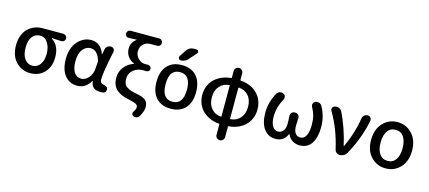

<svg xmlns="http://www.w3.org/2000/svg" viewBox="-68 -1455 5175 2316"><g transform="rotate(15 2520.0 -296.5)"><path d="M298.8 12.7Q192.4 12.7 120.1 -62.5Q47.9 -137.7 47.9 -268.6Q47.9 -338.9 69.3 -393.6Q90.8 -448.2 127 -481.9Q163.1 -515.6 208.5 -532.7Q253.9 -549.8 304.7 -549.8H561.5Q582 -549.8 596.2 -535.6Q610.4 -521.5 610.4 -502Q610.4 -482.4 595.7 -469.7Q583 -458 565.4 -458Q564.5 -458 562.5 -458Q503.9 -461.9 444.3 -463.9Q442.4 -463.9 442.4 -461.4Q442.4 -459 444.3 -458Q491.2 -430.7 517.1 -377.4Q543 -324.2 543 -252.9Q543 -129.9 474.6 -58.6Q406.2 12.7 298.8 12.7ZM299.8 -81.1Q360.4 -81.1 396.5 -129.9Q432.6 -178.7 432.6 -262.7Q432.6 -343.8 397.5 -399.9Q362.3 -456.1 301.3 -456.1Q240.2 -456.1 203.6 -408.7Q167 -361.3 167 -268.6Q167 -182.6 203.6 -131.8Q240.2 -81.1 299.8 -81.1Z M885.7 12.7Q788.1 12.7 729.5 -61Q670.9 -134.8 670.9 -266.6Q670.9 -402.3 742.2 -483.4Q813.5 -564.5 913.1 -564.5Q966.8 -564.5 1010.3 -532.2Q1053.7 -500 1076.2 -432.6Q1077.1 -430.7 1078.6 -430.7Q1080.1 -430.7 1080.1 -432.6L1091.8 -494.1Q1095.7 -518.6 1115.2 -534.2Q1134.8 -549.8 1159.2 -549.8Q1180.7 -549.8 1195.3 -533.2Q1205.1 -520.5 1205.1 -504.9Q1205.1 -500 1204.1 -494.1Q1146.5 -224.6 1146.5 -135.7Q1146.5 -111.3 1159.2 -97.2Q1171.9 -83 1194.3 -81.1Q1212.9 -80.1 1227.5 -70.8Q1242.2 -61.5 1245.1 -45.9Q1246.1 -40 1246.1 -35.2Q1246.1 -21.5 1239.3 -8.8Q1229.5 7.8 1210.9 10.7Q1193.4 12.7 1173.8 12.7Q1063.5 12.7 1055.7 -89.8Q1054.7 -91.8 1052.7 -91.8Q1050.8 -91.8 1049.8 -89.8Q990.2 12.7 885.7 12.7ZM911.1 -82Q960 -82 1000.5 -127.9Q1041 -173.8 1045.9 -236.3L1053.7 -330.1Q1053.7 -336.9 1051.8 -343.8Q1015.6 -467.8 927.7 -467.8Q871.1 -467.8 830.6 -416Q790 -364.3 790 -268.6Q790 -178.7 821.8 -130.4Q853.5 -82 911.1 -82Z M1711.9 168.9Q1701.2 187.5 1680.7 194.3Q1670.9 197.3 1662.1 197.3Q1650.4 197.3 1640.6 193.4Q1623 186.5 1618.2 169.9Q1617.2 164.1 1617.2 159.2Q1617.2 147.5 1624 137.7Q1648.4 103.5 1648.4 77.1Q1648.4 52.7 1624.5 39.6Q1600.6 26.4 1529.3 10.7Q1482.4 2 1446.8 -12.7Q1411.1 -27.3 1380.4 -51.8Q1349.6 -76.2 1333.5 -115.2Q1317.4 -154.3 1317.4 -206.1Q1317.4 -281.2 1363.8 -339.4Q1410.2 -397.5 1478.5 -418.9Q1480.5 -419.9 1480.5 -421.9Q1480.5 -423.8 1478.5 -424.8Q1428.7 -445.3 1399.9 -486.8Q1371.1 -528.3 1371.1 -583Q1371.1 -622.1 1388.2 -654.3Q1405.3 -686.5 1436.5 -706.1Q1437.5 -707 1437 -708.5Q1436.5 -710 1435.5 -710Q1380.9 -709 1338.9 -706.1Q1336.9 -706.1 1335 -706.1Q1318.4 -706.1 1306.6 -717.8Q1293 -730.5 1293 -749Q1293 -767.6 1306.2 -781.2Q1319.3 -794.9 1338.9 -794.9H1695.3Q1714.8 -794.9 1728 -781.2Q1741.2 -767.6 1741.2 -748.5Q1741.2 -729.5 1728 -716.3Q1714.8 -703.1 1695.3 -703.1H1612.3Q1558.6 -703.1 1522.5 -669.4Q1486.3 -635.7 1486.3 -579.1Q1486.3 -526.4 1524.9 -489.3Q1563.5 -452.1 1612.3 -452.1Q1630.9 -452.1 1642.6 -453.1Q1643.6 -453.1 1645.5 -453.1Q1662.1 -453.1 1674.8 -442.4Q1688.5 -430.7 1688.5 -412.6Q1688.5 -394.5 1674.8 -382.8Q1662.1 -373 1645.5 -373Q1644.5 -373 1642.6 -373Q1627.9 -374 1605.5 -374Q1536.1 -374 1485.8 -332Q1435.5 -290 1435.5 -221.7Q1435.5 -186.5 1446.8 -161.6Q1458 -136.7 1481.9 -121.1Q1505.9 -105.5 1532.7 -96.7Q1559.6 -87.9 1601.6 -80.1Q1686.5 -64.5 1719.2 -36.6Q1752 -8.8 1752 48.8Q1752 98.6 1711.9 168.9Z M1912.1 -284.2Q1912.1 -98.6 2045.4 -98.6Q2178.7 -98.6 2178.7 -283.2Q2178.7 -467.8 2045.4 -467.8Q1912.1 -467.8 1912.1 -284.2ZM2165 -783.2Q2181.6 -783.2 2188.5 -768.1Q2195.3 -752.9 2184.6 -740.2L2103.5 -647.5Q2067.4 -606.4 2013.7 -606.4Q1996.1 -606.4 1987.3 -622.1Q1983.4 -628.9 1983.4 -635.7Q1983.4 -644.5 1988.3 -652.3L2042 -734.4Q2056.6 -757.8 2080.1 -770.5Q2103.5 -783.2 2130.9 -783.2ZM1798.8 -283.2Q1798.8 -413.1 1864.3 -484.4Q1929.7 -555.7 2045.9 -555.7Q2162.1 -555.7 2227.5 -484.4Q2293 -413.1 2293 -283.2Q2293 -153.3 2227.5 -82.5Q2162.1 -11.7 2045.9 -11.7Q1929.7 -11.7 1864.3 -82.5Q1798.8 -153.3 1798.8 -283.2Z M2778.3 -470.7Q2771.5 -471.7 2771.5 -463.9V-83Q2771.5 -76.2 2778.3 -76.2Q2851.6 -82 2897.9 -134.3Q2944.3 -186.5 2944.3 -273.4Q2944.3 -360.4 2898.9 -412.6Q2853.5 -464.8 2778.3 -470.7ZM2657.2 -76.2Q2664.1 -76.2 2664.1 -83V-463.9Q2664.1 -471.7 2657.2 -470.7Q2584 -464.8 2538.1 -412.6Q2492.2 -360.4 2492.2 -273.4Q2492.2 -186.5 2538.1 -134.3Q2584 -82 2657.2 -76.2ZM2771.5 -646.5V-565.4Q2771.5 -558.6 2778.3 -557.6Q2856.4 -552.7 2919.4 -519.5Q2982.4 -486.3 3022.5 -422.4Q3062.5 -358.4 3062.5 -273.4Q3062.5 -210 3039.1 -156.7Q3015.6 -103.5 2976.1 -68.4Q2936.5 -33.2 2885.7 -12.7Q2835 7.8 2778.3 11.7Q2771.5 11.7 2771.5 19.5V148.4Q2771.5 170.9 2755.9 186.5Q2740.2 202.1 2717.8 202.1Q2695.3 202.1 2679.7 186.5Q2664.1 170.9 2664.1 148.4V19.5Q2664.1 11.7 2657.2 11.7Q2600.6 7.8 2550.3 -12.7Q2500 -33.2 2460 -68.4Q2419.9 -103.5 2396.5 -156.7Q2373 -210 2373 -273.4Q2373 -336.9 2396.5 -390.1Q2419.9 -443.4 2460 -478Q2500 -512.7 2550.3 -533.2Q2600.6 -553.7 2657.2 -557.6Q2664.1 -558.6 2664.1 -565.4V-646.5Q2664.1 -668.9 2679.7 -684.6Q2695.3 -700.2 2717.8 -700.2Q2740.2 -700.2 2755.9 -684.6Q2771.5 -668.9 2771.5 -646.5Z M3361.3 12.7Q3271.5 12.7 3217.3 -59.1Q3163.1 -130.9 3163.1 -265.6Q3163.1 -389.6 3230.5 -514.6Q3241.2 -536.1 3265.6 -543.9Q3276.4 -546.9 3286.1 -546.9Q3299.8 -546.9 3312.5 -541Q3333 -533.2 3339.8 -510.7Q3341.8 -502.9 3341.8 -495.1Q3341.8 -482.4 3335 -469.7Q3272.5 -360.4 3272.5 -244.1Q3272.5 -168 3298.3 -124.5Q3324.2 -81.1 3367.2 -81.1Q3408.2 -81.1 3433.1 -111.8Q3458 -142.6 3458 -207Q3458 -252 3454.1 -297.9Q3454.1 -300.8 3454.1 -303.7Q3454.1 -323.2 3466.8 -337.9Q3482.4 -355.5 3504.9 -355.5H3513.7Q3537.1 -355.5 3552.7 -337.9Q3566.4 -322.3 3566.4 -302.7Q3566.4 -300.8 3565.4 -297.9Q3561.5 -246.1 3561.5 -207Q3561.5 -81.1 3649.4 -81.1Q3692.4 -81.1 3717.8 -127.4Q3743.2 -173.8 3743.2 -261.7Q3743.2 -326.2 3731 -374.5Q3718.8 -422.9 3690.4 -473.6Q3683.6 -485.4 3683.6 -498Q3683.6 -505.9 3685.5 -513.7Q3692.4 -535.2 3712.9 -543Q3725.6 -547.9 3738.3 -547.9Q3749 -547.9 3759.8 -544.9Q3783.2 -537.1 3794.9 -515.6Q3859.4 -401.4 3859.4 -268.6Q3859.4 -176.8 3835.9 -113.3Q3812.5 -49.8 3769 -18.6Q3725.6 12.7 3664.1 12.7Q3614.3 12.7 3573.7 -11.7Q3533.2 -36.1 3512.7 -85.9Q3512.7 -87.9 3510.7 -87.9Q3508.8 -87.9 3507.8 -85.9Q3466.8 12.7 3361.3 12.7Z M4246.1 -47.9Q4233.4 -25.4 4210.9 -12.7Q4188.5 0 4163.1 0Q4138.7 0 4120.1 -15.1Q4101.6 -30.3 4096.7 -54.7Q4042 -296.9 3928.7 -487.3Q3921.9 -498 3921.9 -508.8Q3921.9 -516.6 3925.8 -525.4Q3933.6 -544.9 3953.1 -549.8L3959 -550.8Q3967.8 -552.7 3977.5 -552.7Q3992.2 -552.7 4007.8 -546.9Q4031.2 -536.1 4043 -513.7Q4085 -431.6 4122.6 -322.8Q4160.2 -213.9 4179.7 -120.1Q4180.7 -118.2 4183.1 -118.2Q4185.5 -118.2 4186.5 -120.1Q4274.4 -312.5 4300.8 -493.2Q4304.7 -517.6 4322.8 -533.7Q4340.8 -549.8 4365.2 -549.8Q4387.7 -549.8 4402.3 -533.2Q4413.1 -519.5 4413.1 -502.9Q4413.1 -498 4412.1 -493.2Q4369.1 -270.5 4246.1 -47.9Z M4736.3 12.7Q4627.9 12.7 4554.2 -64.5Q4480.5 -141.6 4480.5 -274.4Q4480.5 -408.2 4554.2 -486.3Q4627.9 -564.5 4736.3 -564.5Q4844.7 -564.5 4918.5 -486.3Q4992.2 -408.2 4992.2 -274.4Q4992.2 -141.6 4918.5 -64.5Q4844.7 12.7 4736.3 12.7ZM4874 -274.4Q4874 -364.3 4838.4 -416.5Q4802.7 -468.8 4736.8 -468.8Q4670.9 -468.8 4635.3 -416.5Q4599.6 -364.3 4599.6 -274.4Q4599.6 -184.6 4635.3 -132.8Q4670.9 -81.1 4736.8 -81.1Q4802.7 -81.1 4838.4 -132.8Q4874 -184.6 4874 -274.4Z"/></g></svg>

Font: Gen Jyuu Gothic P Medium
Style: Regular
Weight: 500
Designer: [Source Han Sans]
Ryoko NISHIZUKA  (kana & ideographs); Paul D. Hunt (Latin, Greek & Cyrillic); Wenlong ZHANG  (bopomofo
Version: Version 1.002.20150607